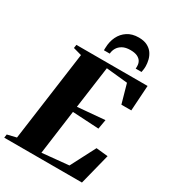

<svg xmlns="http://www.w3.org/2000/svg" viewBox="-250 -1104 1100 1225"><g transform="rotate(30 299.5 -491.5)"><path d="M-20 0 -16.5 -25.5 50 -41.5 140.5 -701 79 -718 82.5 -743H607L595 -556H522L483 -695L325.5 -711L283 -402.5L483.5 -420L471.5 -350.5L277.5 -361.5L233.5 -35.5L429 -54.5L523.5 -236.5L610 -227.5L552.5 0ZM405 -983Q443 -983 468.2 -970Q493.5 -957 507.8 -936.5Q522 -916 528 -891.8Q534 -867.5 534 -844.5Q534 -831.5 532.2 -820.5Q530.5 -809.5 529 -801H486Q486.5 -804.5 486.5 -809Q486.5 -813.5 486.5 -819Q486.5 -838.5 477.8 -853.5Q469 -868.5 449.8 -877.8Q430.5 -887 398.5 -887Q363.5 -887 341 -874.5Q318.5 -862 307.2 -842.2Q296 -822.5 295 -801H252Q252 -806.5 252 -811Q252 -815.5 252.5 -821Q253.5 -865.5 271.2 -902.2Q289 -939 322.8 -961Q356.5 -983 405 -983Z"/></g></svg>

Font: Merriweather 120pt Black
Style: Italic
Weight: 900
Italic angle: -7.8°
Version: Version 2.101